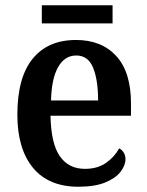

<svg xmlns="http://www.w3.org/2000/svg" viewBox="-20 -700 560 730"><path d="M278 10Q165 10 105.5 -62Q46 -134 46 -264Q46 -405 104 -476.5Q162 -548 269 -548Q366 -548 422 -487Q478 -426 478 -307V-260H172Q174 -154 207.5 -106Q241 -58 303 -58Q351 -58 383.5 -81Q416 -104 433 -136Q443 -131 450 -120.5Q457 -110 457 -95Q457 -71 438 -46.5Q419 -22 379.5 -6Q340 10 278 10ZM353 -318Q353 -396 334 -442.5Q315 -489 270 -489Q226 -489 201 -445Q176 -401 174 -318ZM139 -611V-680H408V-611Z"/></svg>

Font: Noto Serif Bengali SemiCondensed SemiBold
Style: Regular
Weight: 600
Width: 4
Designer: Juan Bruce, Universal Thirst, Indian Type Foundry and the Monotype Design Team.
Foundry: Monotype Imaging Inc.
Version: Version 2.003; ttfautohint (v1.8.4.7-5d5b)